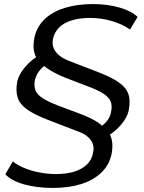

<svg xmlns="http://www.w3.org/2000/svg" viewBox="-20 -733 707 942"><path d="M239 189Q160 189 98 171.5Q36 154 6 122L43 59Q65 77 98.5 91Q132 105 173 113Q214 121 255 121Q305 121 343 109.5Q381 98 405.5 75Q430 52 436 19Q445 -18 426 -45Q407 -72 368 -86L210 -147Q146 -172 111.5 -197Q77 -222 66.5 -255Q56 -288 65 -335Q73 -368 102.5 -403.5Q132 -439 180 -467L165 -438Q151 -460 146.5 -484Q142 -508 148 -544Q159 -600 197.5 -637.5Q236 -675 297 -694Q358 -713 435 -713Q508 -713 566.5 -696Q625 -679 655 -650L618 -588Q582 -614 529.5 -629.5Q477 -645 421 -645Q372 -645 333.5 -633.5Q295 -622 271.5 -599.5Q248 -577 240 -543Q233 -507 252.5 -480Q272 -453 314 -436L467 -377Q531 -352 565.5 -327Q600 -302 610.5 -269.5Q621 -237 611 -189Q604 -157 574.5 -121.5Q545 -86 497 -59L512 -87Q525 -66 529.5 -41Q534 -16 528 20Q517 75 478 113Q439 151 378.5 170Q318 189 239 189ZM151 -339Q146 -311 154 -290Q162 -269 189 -251.5Q216 -234 265 -215L372 -175Q413 -160 445.5 -141.5Q478 -123 493 -102H460Q487 -118 504 -138.5Q521 -159 525 -185Q531 -213 523.5 -233.5Q516 -254 489.5 -272Q463 -290 412 -309L305 -350Q264 -366 231.5 -385Q199 -404 183 -423L216 -422Q189 -406 173 -385.5Q157 -365 151 -339Z"/></svg>

Font: Nunito Sans 10pt Expanded
Style: Italic
Weight: 400
Width: 7
Italic angle: -9°
Designer: Vernon Adams
Foundry: Vernon Adams
Version: Version 3.101;gftools[0.9.27]